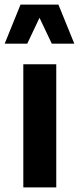

<svg xmlns="http://www.w3.org/2000/svg" viewBox="-30 -811 342 831"><path d="M291.7 -621.9 222.9 -791H58.8L-9.8 -621.9H87.9L141 -734L194.2 -621.9ZM70.9 -532.8V0H213.5V-532.8Z"/></svg>

Font: Estedad VF
Style: Regular
Weight: 100
Designer: Amin Abedi
Version: Version 7.3